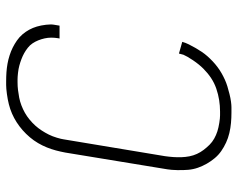

<svg xmlns="http://www.w3.org/2000/svg" viewBox="-96 -688 791 640"><g transform="rotate(90 300.0 -367.5)"><path d="M250 8Q235 8 220.5 7Q206 6 192 3.5Q178 1 164 -3.5Q150 -8 138 -14Q126 -20 114.5 -28Q103 -36 94 -46.5Q85 -57 78.5 -69Q72 -81 68 -94.5Q64 -108 62 -125Q60 -142 62 -152L65 -170H108L107 -166Q105 -154 105 -142.5Q105 -131 107.5 -120Q110 -109 114 -99Q118 -89 124 -80Q130 -71 139 -64Q148 -57 157 -52Q166 -47 176.5 -43Q187 -39 198 -36Q209 -33 222.5 -31.5Q236 -30 244 -30H254Q267 -30 279.5 -31.5Q292 -33 305 -35.5Q318 -38 331 -43Q344 -48 355.5 -54.5Q367 -61 378 -70Q389 -79 398 -89Q407 -99 414.5 -110.5Q422 -122 428 -134Q434 -146 438.5 -161Q443 -176 444 -184L500 -521Q502 -535 503 -549Q504 -563 503.5 -576.5Q503 -590 500.5 -603Q498 -616 492.5 -628Q487 -640 479 -650.5Q471 -661 462 -670Q453 -679 441.5 -685.5Q430 -692 417.5 -696Q405 -700 389 -702.5Q373 -705 364 -705H351Q332 -705 313 -702Q294 -699 275 -692.5Q256 -686 239.5 -675Q223 -664 208.5 -649.5Q194 -635 180.5 -615Q167 -595 162 -583L158 -568L119 -579Q122 -590 127.5 -601Q133 -612 139 -622.5Q145 -633 152 -643.5Q159 -654 167 -663Q175 -672 184 -680.5Q193 -689 203 -696.5Q213 -704 223.5 -710Q234 -716 245 -721Q256 -726 267.5 -729.5Q279 -733 293 -736.5Q307 -740 318.5 -741.5Q330 -743 337 -743H355Q372 -743 389 -741.5Q406 -740 423 -736Q440 -732 455 -725Q470 -718 483 -709Q496 -700 506.5 -687.5Q517 -675 525 -661Q533 -647 538.5 -631.5Q544 -616 545.5 -599Q547 -582 546.5 -562Q546 -542 544 -530L488 -189Q485 -173 481 -158Q477 -143 471 -128Q465 -113 456.5 -98.5Q448 -84 437 -71Q426 -58 413.5 -47Q401 -36 387 -27Q373 -18 358 -11.5Q343 -5 327 -1Q311 3 292.5 5.5Q274 8 263 8Z"/></g></svg>

Font: Iosevka Aile Extralight
Style: Italic
Weight: 200
Italic angle: -9°
Designer: Belleve Invis
Foundry: Belleve Invis
Version: Version 31.1.0; ttfautohint (v1.8.4)